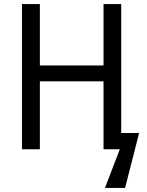

<svg xmlns="http://www.w3.org/2000/svg" viewBox="-20 -734 721 944"><path d="M576 -80H664L595 190H496L569 0H489V-334H176V0H88V-714H176V-412H489V-714H576Z"/></svg>

Font: Noto Sans SemiCondensed
Style: Regular
Weight: 400
Width: 4
Designer: Monotype Design Team
Foundry: Monotype Imaging Inc.
Version: Version 2.013; ttfautohint (v1.8.4.7-5d5b)